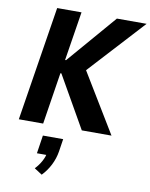

<svg xmlns="http://www.w3.org/2000/svg" viewBox="-106 -781 912 1165"><g transform="rotate(10 350.5 -199.0)"><path d="M38 0 150 -705H300L252 -403H258L518 -705H701L355 -328L365 -402L609 0H426L244 -319H238L188 0ZM233 307 185 276Q208 252 223.5 223.5Q239 195 242 171L263 184H182L199 72H324L312 150Q305 194 284.5 234.5Q264 275 233 307Z"/></g></svg>

Font: Nunito Sans 7pt Condensed ExtraBold
Style: Italic
Weight: 800
Width: 3
Italic angle: -9°
Designer: Vernon Adams
Foundry: Vernon Adams
Version: Version 3.101;gftools[0.9.27]